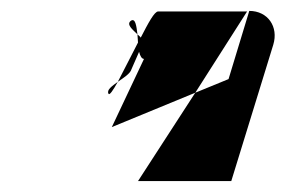

<svg xmlns="http://www.w3.org/2000/svg" viewBox="-20 -608 524 352"><path d="M179 -436C181 -433 187 -442 196 -458C185 -450 175 -443 179 -436ZM220 -570C211 -563 223 -554 232 -545C230 -562 228 -575 220 -570ZM196 -458C206 -477 220 -505 233 -530L232 -545C234 -543 237 -541 238 -539C252 -566 263 -587 270 -587H433L338 -438L185 -375L244 -500C240 -500 237 -505 235 -513L221 -481C219 -473 206 -465 196 -458ZM233 -276H404L481 -526C491 -559 471 -588 437 -588L399 -463L338 -438Z"/></svg>

Font: bitstorm
Style: extobl
Weight: 400
Version: Version 0.2